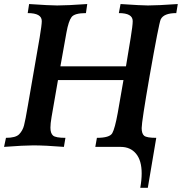

<svg xmlns="http://www.w3.org/2000/svg" viewBox="-29 -713 883 932"><path d="M688.5 198.7H651.9Q658.7 160.6 658.7 128.4Q658.7 65.9 631.3 33Q604 0 556.2 0H433.6L441.4 -43.9Q503.4 -43.9 516.1 -66.7Q528.8 -89.4 542.5 -164.6L570.3 -324.2H252.4L221.2 -144.5Q215.8 -112.8 215.8 -93.3Q215.8 -65.9 228.5 -54.9Q241.2 -43.9 288.6 -43.9L281.2 0Q189.9 -7.3 132.3 -7.3Q88.4 -7.3 -9.3 0L0 -43.9Q47.4 -43.9 64.2 -61.5Q81.1 -79.1 87.6 -104Q94.2 -128.9 106.4 -201.2L163.6 -531.2Q173.8 -592.3 173.8 -610.8Q173.8 -649.4 105.5 -649.4L112.3 -693.4Q213.9 -686.5 248.5 -686.5Q295.9 -686.5 394.5 -693.4L388.2 -649.4Q333 -649.4 318.4 -630.1Q303.7 -610.8 293.5 -554.7L264.2 -391.1H582.5L605.5 -530.3Q615.2 -589.4 615.2 -610.8Q615.2 -649.4 547.9 -649.4L556.2 -693.4Q658.7 -686.5 689 -686.5Q735.4 -686.5 834 -693.4L826.7 -649.4Q765.6 -649.4 751 -618.7Q742.2 -598.6 697.3 -344.2Q658.7 -122.1 658.7 -91.3Q658.7 -64 670.9 -54Q683.1 -43.9 729.5 -43.9Z"/></svg>

Font: Kelvinch
Style: Bold Italic
Weight: 700
Italic angle: -10°
Designer: Paul James Miller
Foundry: High-Logic / Made with FontCreator
Version: Version 3.30 September 23, 2016